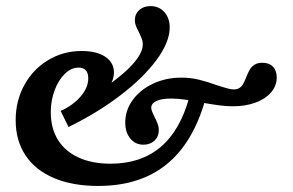

<svg xmlns="http://www.w3.org/2000/svg" viewBox="-20 -594 955 625"><path d="M31 -202.7Q31 -265.7 59.2 -317.2Q87.5 -368.7 136.7 -398.3Q185.9 -428 246.1 -428Q294.6 -428 322.7 -409.2Q350.9 -390.4 350.9 -357.7Q350.9 -337.1 338.1 -315.3Q325.2 -293.5 296.3 -265.3L271.7 -275.5Q330.2 -313.2 368.8 -344.6Q407.3 -376 426.1 -402.3Q444.8 -428.5 444.8 -450.2Q444.8 -460.2 440.9 -469.8Q437.1 -479.3 431.9 -489.7Q425.5 -501.8 422.2 -510.3Q419 -518.7 419 -528.4Q419 -548.5 433.3 -561.4Q447.6 -574.2 469.7 -574.2Q497.5 -574.2 515 -554.7Q532.4 -535.2 532.4 -504.6Q532.4 -457.4 490 -399.5Q447.6 -341.6 372.4 -284.1Q297.3 -226.6 203 -180.6L177.4 -233Q217.2 -250.6 242.2 -279.6Q267.3 -308.7 267.3 -338.9Q267.3 -356.2 259.3 -365.1Q251.3 -373.9 235.4 -373.9Q211.8 -373.9 191.1 -353.8Q170.4 -333.7 157.8 -300.2Q145.3 -266.6 145.3 -228.4Q145.3 -176.4 168.5 -138.9Q191.8 -101.4 235.7 -81.2Q279.7 -61.1 339.9 -61.1Q438.2 -61.1 502.4 -115Q566.6 -169 596.3 -277.7L647.8 -268Q607.8 -127.7 521.2 -58.2Q434.7 11.3 299.7 11.3Q216.5 11.3 155.9 -14.3Q95.2 -39.9 63.1 -88.2Q31 -136.6 31 -202.7ZM387.7 -195.2Q387.7 -235.1 412.1 -268.6Q436.6 -302.2 478.3 -321.7Q520.1 -341.3 570.1 -341.3Q601 -341.3 629.2 -334.2Q657.4 -327.2 689.3 -315.6Q704.2 -310.7 718.1 -306.8Q732.1 -302.9 740.9 -302.9Q752.3 -302.9 759.8 -307.9Q767.3 -312.9 771.8 -321.4Q776.4 -330 781.1 -341.6Q787.2 -357.2 792.5 -366.6Q797.7 -376.1 807.9 -382.9Q818.1 -389.7 834.1 -389.7Q856 -389.7 868.4 -376.9Q880.8 -364.2 880.8 -341.9Q880.8 -314.7 862.5 -293.4Q844.3 -272 811.8 -260Q779.4 -248 737.8 -248Q715.9 -248 692.1 -251.3Q668.2 -254.5 635.7 -260.3Q606.8 -266.2 582.6 -269.7Q558.4 -273.2 536.6 -273.2Q506.5 -273.2 489.4 -265.3Q472.3 -257.4 472.3 -243.2Q472.3 -237.7 475.4 -230.1Q478.4 -222.5 482.4 -214.8Q488.7 -202.7 492.8 -191.8Q496.9 -180.9 496.9 -169.8Q496.9 -149.5 482.9 -136.2Q468.8 -123 446.9 -123Q420.6 -123 404.2 -143Q387.7 -163 387.7 -195.2Z"/></svg>

Font: Playfair Micro SmCond SmLight
Style: Regular
Weight: 360
Width: 4
Designer: Claus Eggers Sørensen
Foundry: Claus Eggers Sørensen
Version: Version 2.100;Glyphs 3.2 (3219)